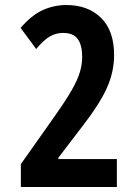

<svg xmlns="http://www.w3.org/2000/svg" viewBox="-20 -744 540 764"><path d="M63 0V-91L200 -285Q243 -346 266 -386.5Q289 -427 298 -457.5Q307 -488 307 -517Q307 -564 289.5 -588.5Q272 -613 231 -613Q203 -613 178.5 -599Q154 -585 124 -549L62 -633Q106 -684 150.5 -704Q195 -724 244 -724Q330 -724 382 -673Q434 -622 434 -525Q434 -458 405.5 -394.5Q377 -331 312 -247L212 -116V-111H445V0Z"/></svg>

Font: Noto Sans Mono ExtraCondensed
Style: Bold
Weight: 700
Width: 2
Designer: Monotype Design Team
Foundry: Monotype Imaging Inc.
Version: Version 2.014